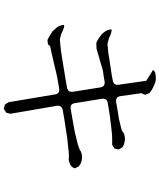

<svg xmlns="http://www.w3.org/2000/svg" viewBox="68 -882 863 1040"><g transform="rotate(90 500.0 -362.5)"><path d="M707 -537.1 679.7 -534.2 607.4 -525.4 540 -514.6Q511.7 -510.7 515.6 -482.4L539.1 -336.9Q543 -308.6 571.3 -313.5L687.5 -334L761.7 -351.6L789.1 -361.3L802.7 -369.1L817.4 -374L834 -375L850.6 -373L867.2 -367.2L881.8 -357.4L892.6 -335.9Q884.8 -312.5 861.3 -306.6L846.7 -302.7L829.1 -303.7L802.7 -302.7L769.5 -298.8L729.5 -294.9L628.9 -279.3L578.1 -270.5Q549.8 -265.6 553.7 -237.3L596.7 12.7L590.8 36.1L570.3 48.8L546.9 43L534.2 23.4L492.2 -226.6Q488.3 -254.9 460 -251L393.6 -239.3L263.7 -209L230.5 -202.1L220.7 -190.4L197.3 -187.5L179.7 -196.3L164.1 -206.1L150.4 -214.8L139.6 -226.6L129.9 -237.3L122.1 -249L118.2 -261.7L115.2 -274.4Q117.2 -286.1 165 -261.7L193.4 -254.9L218.8 -256.8L254.9 -260.7L299.8 -267.6L418.9 -287.1L452.1 -293Q481.4 -297.9 477.5 -326.2L454.1 -472.7Q450.2 -501 420.9 -497.1L394.5 -492.2L364.3 -488.3L243.2 -453.1L213.9 -452.1L202.1 -457L187.5 -465.8L174.8 -474.6L163.1 -484.4L154.3 -495.1L146.5 -506.8L141.6 -519.5L139.6 -531.2Q139.6 -543 188.5 -520.5L209 -514.6L220.7 -512.7L268.6 -517.6L394.5 -537.1L414.1 -541Q443.4 -544.9 439.5 -573.2L418 -722.7L370.1 -752.9Q350.6 -759.8 373 -770.5L385.7 -773.4L398.4 -774.4H412.1L426.8 -771.5L441.4 -765.6L456.1 -758.8L469.7 -751L484.4 -740.2L494.1 -717.8L485.4 -696.3L501 -584Q504.9 -555.7 533.2 -559.6L584 -568.4L622.1 -574.2L670.9 -585.9L688.5 -590.8L698.2 -598.6L709 -603.5L721.7 -606.4L735.4 -607.4L749 -605.5L762.7 -601.6L777.3 -594.7L790 -574.2L785.2 -550.8L764.6 -538.1H743.2H728.5Z"/></g></svg>

Font: B2 Hana
Style: Regular
Weight: 500
Version: 2020-08-05; (max)